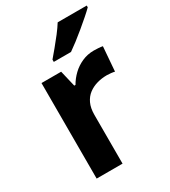

<svg xmlns="http://www.w3.org/2000/svg" viewBox="-188 -858 839 950"><g transform="rotate(-30 232.0 -383.0)"><path d="M382.2 -555.8Q393.3 -555.8 408.3 -554.8Q423.4 -553.8 432.4 -551.8L421.4 -412.8Q414.3 -414.8 400.8 -416.3Q387.3 -417.8 377.2 -417.8Q348.2 -417.8 321.1 -410.2Q294.1 -402.6 272.6 -386.5Q251.1 -370.4 238.6 -343.8Q226.1 -317.2 226.1 -278.1V0H78.1V-545.8H190.4L212.2 -453.7H219.2Q235.2 -481.8 259.2 -504.8Q283.2 -527.8 314.7 -541.8Q346.2 -555.8 382.2 -555.8ZM463.7 -756Q449.8 -742 426.9 -722Q404 -702 377.6 -680Q351.2 -658 325.8 -638.5Q300.4 -619 281.4 -606H183.1V-619Q199 -638 220.5 -663.5Q241.9 -689 263 -716.5Q284.1 -744 297.7 -766H463.7Z"/></g></svg>

Font: Noto Sans Hebrew
Style: Regular
Weight: 400
Designer: Monotype Design Team
Foundry: Monotype Imaging Inc.
Version: Version 2.003;January 10, 2023;FontCreator 14.0.0.2877 64-bi